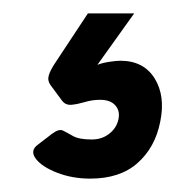

<svg xmlns="http://www.w3.org/2000/svg" viewBox="-20 -47 292 287"><path d="M114.8 220Q88 220 65.2 211.1Q42.4 202.2 33.4 190.1Q24.4 177.9 36.9 169L57.9 152.9Q68.1 145.3 73.9 148.1Q79.7 150.9 88.9 156.2Q98 161.5 117.2 161.5Q132.4 161.5 143.3 152.9Q154.3 144.3 157 131.5Q159.8 119.1 152.5 110.7Q145.3 102.2 129.5 102.2Q117.9 102.2 107 105.5Q96.1 108.7 87.2 109.6Q78.2 110.5 72.9 103.7L55.3 79.9Q50.6 73.3 53 65.4Q55.4 57.5 63.1 46.1L111.4 -27H180.6L125.6 49.9Q132.6 47.1 143.3 45.4Q154 43.8 160 43.8Q194.6 43.8 211.1 70.1Q227.5 96.5 219.5 135Q211.9 173.5 185.6 196.7Q159.4 220 114.8 220Z"/></svg>

Font: Rubik Light
Style: Italic
Weight: 300
Italic angle: -12°
Designer: Hubert and Fischer
Foundry: Hubert and Fischer
Version: Version 2.300;gftools[0.9.30]